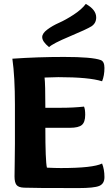

<svg xmlns="http://www.w3.org/2000/svg" viewBox="-20 -956 572 978"><path d="M207 -561Q211 -529 211 -407H290Q354 -407 408 -413Q414 -400 414 -371Q414 -334 397 -319.5Q380 -305 336 -305H211Q211 -136 219 -102Q263 -100 290 -100Q453 -100 500 -123Q512 -93 512 -54Q512 -20 485.5 -9Q459 2 380 2Q141 2 103 0Q74 -1 64 -14Q54 -27 54 -57Q54 -73 55 -131Q56 -189 56 -224V-424Q56 -565 43 -657Q172 -666 306 -666Q450 -666 493 -650Q512 -643 512 -610Q512 -571 500 -542Q434 -563 277 -563Q257 -563 207 -561ZM446 -822Q422 -807 335 -770.5Q248 -734 230 -716Q195 -744 195 -767Q195 -786 221 -805.5Q247 -825 281 -840Q315 -855 355.5 -881.5Q396 -908 417 -936Q470 -907 470 -867Q470 -838 446 -822Z"/></svg>

Font: Overlock
Style: Black
Weight: 900
Designer: Dario Muhafara
Foundry: Dario Manuel Muhafara
Version: Version 1.001